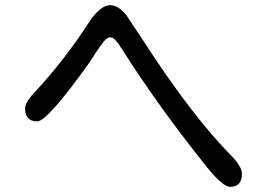

<svg xmlns="http://www.w3.org/2000/svg" viewBox="-20 -726 1040 742"><path d="M346 -516Q333 -494 316 -471Q162 -257 124 -257Q77 -257 77 -307Q77 -332 119 -375Q230 -495 324 -640Q368 -706 406 -706Q436 -706 468 -668L531 -573Q722 -277 878 -120Q915 -80 915 -55Q915 -4 869 -4Q842 -4 783 -76Q594 -311 447 -543Q423 -582 406 -582Q395 -582 382 -566.5Q369 -551 346 -516Z"/></svg>

Font: 寒蝉全圆体
Style: Regular
Weight: 400
Designer: Warren2060
      Designed by Motoya company      

      [Varela Round]
      Joe Prince(Latin component); Avraham Cornf
Foundry: ChillType
Version: Version 3.200